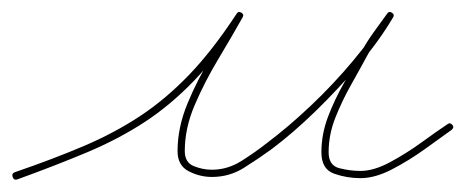

<svg xmlns="http://www.w3.org/2000/svg" viewBox="-20 -288 773 319"><path d="M9 10Q3 12 1 6Q-1 0 5 -2Q69 -24 119.5 -45.5Q170 -67 212.5 -95Q255 -123 294 -163.5Q333 -204 373 -265Q376 -270 381 -267Q386 -264 383 -259Q365 -227 342.5 -189.5Q320 -152 303.5 -113.5Q287 -75 287 -37Q287 -18 302 -12Q317 -6 332 -6Q358 -6 381 -20.5Q404 -35 423 -50Q459 -77 496.5 -112.5Q534 -148 567 -187.5Q600 -227 623 -265Q626 -270 631 -267Q636 -263 633 -259Q623 -244 612 -229.5Q601 -215 592 -199Q592 -199 592 -199Q592 -199 592 -199Q579 -175 563.5 -147.5Q548 -120 537 -92Q526 -64 526 -35Q526 -13 544 -8.5Q562 -4 579 -4Q601 -4 628 -18.5Q655 -33 680.5 -51.5Q706 -70 724 -82Q728 -85 732 -80Q735 -76 730 -72Q712 -59 685.5 -40Q659 -21 631 -6.5Q603 8 579 8Q556 8 535 0.5Q514 -7 514 -35Q514 -65 525 -94Q536 -123 552 -151Q568 -179 582 -205Q582 -205 582 -205Q582 -205 582 -205Q591 -221 602 -236Q613 -251 623 -265Q626 -270 631 -267Q636 -264 633 -259Q610 -220 576 -180Q542 -140 504.5 -103.5Q467 -67 431 -40Q409 -24 385 -9Q361 6 332 6Q312 6 293.5 -3.5Q275 -13 275 -37Q275 -76 291.5 -116Q308 -156 331 -193.5Q354 -231 373 -265Q376 -270 381 -267Q386 -264 383 -259Q342 -195 302.5 -154Q263 -113 220 -85Q177 -57 126 -35.5Q75 -14 9 10Q9 10 9 10Q9 10 9 10Z"/></svg>

Font: FRB American Cursive Thin
Style: Italic
Weight: 100
Italic angle: -25°
Version: Version 2.0;Modular Font Editor K font №1